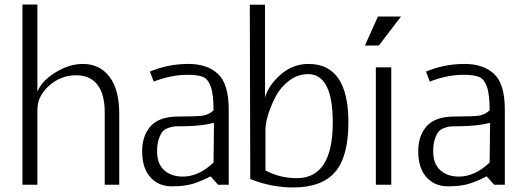

<svg xmlns="http://www.w3.org/2000/svg" viewBox="-20 -815 2290 847"><path d="M442 0V-320Q442 -399 410 -441Q378 -483 316 -483Q248 -483 196.5 -437Q145 -391 145 -331V0H79V-795H145V-411Q165 -459 225.5 -496Q286 -533 346 -533Q419 -533 462.5 -477Q506 -421 506 -313V0Z M922 -98 924 -273Q864 -258 782 -258Q762 -258 751.5 -257.5Q741 -257 723.5 -251Q706 -245 697 -234.5Q688 -224 680.5 -201.5Q673 -179 673 -147Q673 -92 704.5 -64Q736 -36 786 -36Q857 -36 922 -98ZM989 -331V0H942L909 -37Q866 -15 830 -4Q794 7 738 7Q679 7 643 -33.5Q607 -74 607 -148Q607 -216 644.5 -258.5Q682 -301 768 -301Q850 -301 875.5 -305Q901 -309 922 -328Q922 -399 910 -432.5Q898 -466 876 -475.5Q854 -485 806 -485Q735 -485 658 -455Q645 -491 641 -499Q721 -533 812 -533Q894 -533 941.5 -489Q989 -445 989 -331Z M1151 -241V-63Q1215 -29 1289 -29Q1448 -29 1448 -275Q1448 -488 1339 -488Q1294 -488 1256 -459.5Q1218 -431 1196.5 -390Q1175 -349 1163 -309.5Q1151 -270 1151 -241ZM1084 -25 1082 -794H1149V-384Q1163 -437 1217 -485Q1271 -533 1341 -533Q1517 -533 1517 -275Q1517 -125 1458.5 -56.5Q1400 12 1273 12Q1178 12 1084 -25Z M1638 0V-518H1706V0ZM1647 -742H1749L1651 -614H1590Z M2140 -98 2142 -273Q2082 -258 2000 -258Q1980 -258 1969.5 -257.5Q1959 -257 1941.5 -251Q1924 -245 1915 -234.5Q1906 -224 1898.5 -201.5Q1891 -179 1891 -147Q1891 -92 1922.5 -64Q1954 -36 2004 -36Q2075 -36 2140 -98ZM2207 -331V0H2160L2127 -37Q2084 -15 2048 -4Q2012 7 1956 7Q1897 7 1861 -33.5Q1825 -74 1825 -148Q1825 -216 1862.5 -258.5Q1900 -301 1986 -301Q2068 -301 2093.5 -305Q2119 -309 2140 -328Q2140 -399 2128 -432.5Q2116 -466 2094 -475.5Q2072 -485 2024 -485Q1953 -485 1876 -455Q1863 -491 1859 -499Q1939 -533 2030 -533Q2112 -533 2159.5 -489Q2207 -445 2207 -331Z"/></svg>

Font: Afta sans
Style: Regular
Weight: 400
Designer: par.qink
Foundry: Oriol Esparraguera Font
Version: Version 1.000